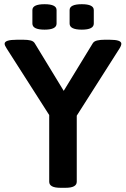

<svg xmlns="http://www.w3.org/2000/svg" viewBox="-20 -891 599 913"><path d="M369 -750Q311 -750 311 -779V-843Q311 -871 369 -871Q426 -871 426 -843V-779Q426 -750 369 -750ZM192 -750Q134 -750 134 -779V-843Q134 -871 192 -871Q249 -871 249 -843V-779Q249 -750 192 -750ZM267 2Q214 2 214 -27V-344L12 -660Q2 -675 2 -683Q2 -702 60 -702H92Q112 -702 126 -698.5Q140 -695 146 -684L283 -459L421 -685Q427 -695 442 -698.5Q457 -702 476 -702H502Q557 -702 557 -683Q557 -674 548 -660L345 -341V-27Q345 2 292 2Z"/></svg>

Font: Asap SemiBold
Style: Regular
Weight: 600
Designer: Pablo Cosgaya
Foundry: Omnibus-Type
Version: Version 3.001; ttfautohint (v1.8.3)